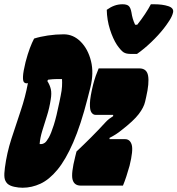

<svg xmlns="http://www.w3.org/2000/svg" viewBox="-54 -871 832 901"><path d="M589 -618H558Q538 -618 526 -625.5Q514 -633 495 -660Q476 -689 462 -733Q448 -777 447 -825Q465 -838 483 -844.5Q501 -851 521 -851Q541 -851 550 -843Q559 -835 563 -812Q565 -798 569 -784Q573 -770 580 -755H590Q610 -780 626.5 -805Q643 -830 654 -851H669Q709 -851 736 -842Q763 -833 758 -812Q754 -795 741.5 -775.5Q729 -756 715 -738Q690 -706 656 -673.5Q622 -641 589 -618ZM245 -710Q290 -710 324.5 -675.5Q359 -641 373 -584.5Q387 -528 370 -460L357 -409Q325 -284 289.5 -202.5Q254 -121 215.5 -74.5Q177 -28 136 -9Q95 10 52 10Q33 10 12.5 5.5Q-8 1 -19 -9Q-31 -21 -33 -38Q-35 -55 -31 -84Q-22 -153 -0.5 -219.5Q21 -286 43 -351Q65 -416 77 -481Q74 -480 71 -480Q63 -480 58 -486Q53 -492 54 -513.5Q55 -535 66 -580Q76 -618 86 -644.5Q96 -671 106 -690Q134 -699 171 -704.5Q208 -710 245 -710ZM409 -550H600Q635 -550 641 -515.5Q647 -481 632 -416L627 -394Q621 -367 597 -335.5Q573 -304 516 -260Q504 -250 490 -241Q476 -232 460 -224V-218H533Q556 -218 564 -192Q572 -166 554 -93Q547 -68 539 -43.5Q531 -19 523 0H325Q294 0 286.5 -28.5Q279 -57 299 -136L305 -160Q340 -193 373.5 -226.5Q407 -260 439 -295Q449 -306 458 -313Q467 -320 477 -326V-332H394Q383 -332 375 -343.5Q367 -355 368 -386Q369 -417 383 -474Q389 -497 395.5 -515.5Q402 -534 409 -550ZM132 -195H141Q147 -195 155.5 -200.5Q164 -206 175 -225.5Q186 -245 198.5 -284.5Q211 -324 225 -393L231 -423Q236 -446 237 -465.5Q238 -485 237 -500H212Q195 -500 172 -497L168 -491Q180 -472 184.5 -452.5Q189 -433 184 -404Q178 -364 166 -326.5Q154 -289 144 -256Q134 -223 132 -195Z"/></svg>

Font: Recursive Mn Csl St XBk
Style: Italic
Weight: 1000
Italic angle: -15°
Monospace: yes
Version: Version 1.079;hotconv 1.0.112;makeotfexe 2.5.65598; ttfautoh